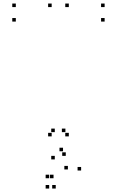

<svg xmlns="http://www.w3.org/2000/svg" viewBox="-20 -760 660 1084"><path d="M368.5 -720V-740H348.5V-720ZM271.7 -720V-740H251.7V-720ZM271.7 10V-10H251.7V10ZM368.5 10V-10H348.5V10ZM570.7 -638.2V-658.2H550.7V-638.2ZM570.7 -720V-740H550.7V-720ZM69.3 -720V-740H49.3V-720ZM69.3 -638.2V-658.2H49.3V-638.2ZM351.3 120V100H331.3V120ZM349.3 -14V-34H329.3V-14ZM289.3 -14V-34H269.3V-14ZM289.3 140V120H269.3V140ZM363.3 196.7V176.7H343.3V196.7ZM282.2 246.3V226.3H262.2V246.3ZM257.7 246.3V226.3H237.7V246.3ZM257.7 304.5V284.5H237.7V304.5ZM294.7 304.5V284.5H274.7V304.5ZM438 202.7V182.7H418V202.7ZM335.8 94V74H315.8V94Z"/></svg>

Font: Monaspace Neon Dots Var
Style: Regular
Weight: 400
Designer: Riley Cran and the Lettermatic Team
Version: Version 1.100 (Monaspace Neon Dots)